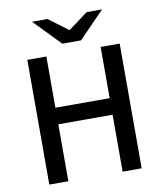

<svg xmlns="http://www.w3.org/2000/svg" viewBox="-92 -919 840 993"><g transform="rotate(-10 328.5 -422.5)"><path d="M86 0V-655H186V-386H471V-655H571V0H471V-299H186V0ZM279 -706 144 -845H225L326 -770H330L431 -845H512L377 -706Z"/></g></svg>

Font: Source Sans 3 Medium
Style: Regular
Weight: 500
Designer: Paul D. Hunt
Foundry: Adobe
Version: Version 3.052;hotconv 1.1.0;makeotfexe 2.6.0